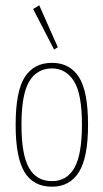

<svg xmlns="http://www.w3.org/2000/svg" viewBox="-20 -696 390 724"><path d="M176 8Q106 8 72.5 -47Q39 -102 39 -225Q39 -352 73.5 -405.5Q108 -459 176 -459Q243 -459 277.5 -405.5Q312 -352 312 -225Q312 -102 277.5 -47Q243 8 176 8ZM176 -13Q232 -13 260.5 -63Q289 -113 289 -226Q289 -343 258.5 -390.5Q228 -438 176 -438Q120 -438 90.5 -389.5Q61 -341 61 -226Q61 -112 89.5 -62.5Q118 -13 176 -13ZM184 -509 105 -662 128 -676 198 -518Z"/></svg>

Font: Inconsolata ExtraCondensed ExtraLight
Style: Regular
Weight: 200
Width: 2
Monospace: yes
Designer: Raph Levien, Cyreal, Brenton Simpson
Foundry: Raph Levien, Cyreal, Google
Version: Version 3.001; ttfautohint (v1.8.2.53-6de2)